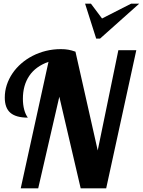

<svg xmlns="http://www.w3.org/2000/svg" viewBox="-20 -1020 774 1040"><path d="M718.3 -748 555.2 0H417L301.3 -496.1L187 0H92.3L242.7 -685.1Q173.3 -660.6 138.7 -609.4Q104 -558.1 104 -484.9Q104 -452.6 111.1 -426Q118.2 -399.4 130.9 -382.8Q66.9 -382.8 36.4 -408.9Q5.9 -435.1 5.9 -491.2Q5.9 -526.9 16.8 -560.1Q27.8 -593.3 47.6 -622.6Q67.4 -651.9 95.2 -676Q123 -700.2 156.7 -717.5Q190.4 -734.9 229 -744.4Q267.6 -753.9 309.6 -753.9Q333 -753.9 350.3 -750.7Q367.7 -747.6 388.7 -740.2L509.3 -205.1L621.1 -748ZM522 -811H501L440.9 -1000H472.7L532.7 -919.9L689.9 -1000H733.9Z"/></svg>

Font: Lobster
Style: Regular
Weight: 400
Designer: Pablo Impallari
Foundry: Pablo Impallari
Version: Version 1.007; ttfautohint (v1.1) -l 8 -r 50 -G 50 -x 14 -D 